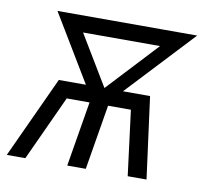

<svg xmlns="http://www.w3.org/2000/svg" viewBox="-65 -591 729 663"><g transform="rotate(10 299.5 -260.0)"><path d="M-1 0 131 -286H226L120 -462L85 -520H575L356 -286H451L489 0H423L394 -228H314L276 0H211L249 -228H169L64 0ZM291 -286 455 -462H185Z"/></g></svg>

Font: Iosevka SS04 Lt Ex Obl
Style: Regular
Weight: 300
Width: 7
Italic angle: -9°
Monospace: yes
Designer: Belleve Invis
Foundry: Belleve Invis
Version: Version 19.0.0; ttfautohint (v1.8.4)